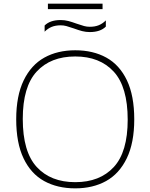

<svg xmlns="http://www.w3.org/2000/svg" viewBox="-20 -1025 826 1054"><path d="M69 -370Q69 -499 110 -583.8Q151 -668.5 223.5 -708.8Q296 -749 393 -749Q491 -749 563.8 -708.8Q636.5 -668.5 676.8 -584Q717 -499.5 717 -370Q717 -241 676 -156.2Q635 -71.5 562.5 -31.2Q490 9 393 9Q295 9 222.2 -31.2Q149.5 -71.5 109.2 -156Q69 -240.5 69 -370ZM681 -368Q681 -548 604.5 -631.5Q528 -715 393 -715Q258 -715 181.5 -632.2Q105 -549.5 105 -372Q105 -192 181.5 -108.5Q258 -25 393 -25Q528 -25 604.5 -107.8Q681 -190.5 681 -368ZM385 -869Q359 -878 344 -882Q329 -886 313 -886Q285 -886 264 -877.5Q243 -869 225 -851V-885Q255 -915 313 -915Q335 -915 355 -909.8Q375 -904.5 401 -895Q427 -886 442 -882Q457 -878 473 -878Q501 -878 522 -886.5Q543 -895 561 -913V-879Q531 -849 473 -849Q451 -849 431 -854.2Q411 -859.5 385 -869ZM243 -975V-1005H543V-975Z"/></svg>

Font: Encode Sans Expanded Thin
Style: Regular
Weight: 250
Width: 7
Designer: Multiple Designers
Foundry: Impallari Type
Version: Version 2.000